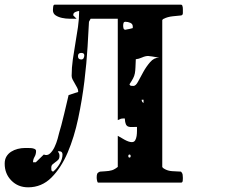

<svg xmlns="http://www.w3.org/2000/svg" viewBox="-20 -773 1040 820"><path d="M673 -60Q673 -59 675.5 -56.5Q678 -54 680 -53Q696 -43 715.5 -42Q735 -41 753 -40Q759 -34 760 -27.5Q761 -21 761 -13Q761 -11 760.5 -2Q760 7 753 7H400Q397 7 396 3.5Q395 0 394 -4Q393 -8 393 -12Q393 -16 393 -17Q393 -25 395 -30.5Q397 -36 407 -40Q420 -41 429 -41.5Q438 -42 445 -43Q452 -44 458.5 -46Q465 -48 473 -53L483 -60V-193Q494 -186 512.5 -176Q531 -166 543 -166Q553 -166 557.5 -174Q562 -182 563.5 -192.5Q565 -203 565 -214Q565 -225 565 -231Q553 -231 543.5 -230.5Q534 -230 527.5 -232.5Q521 -235 517.5 -242.5Q514 -250 513 -267H507Q500 -267 495.5 -265.5Q491 -264 483 -260V-693H367L360 -680Q358 -641 354 -573Q350 -505 340.5 -426.5Q331 -348 314 -267.5Q297 -187 269 -121.5Q241 -56 199.5 -14.5Q158 27 100 27Q57 27 28.5 -2Q0 -31 0 -74Q0 -92 7.5 -104.5Q15 -117 27.5 -125Q40 -133 55.5 -137Q71 -141 87 -141Q90 -141 97.5 -141Q105 -141 113 -140.5Q121 -140 127.5 -137Q134 -134 134 -128Q134 -114 127.5 -103Q121 -92 121 -80H133L167 -113Q182 -107 193.5 -117.5Q205 -128 213 -145Q221 -162 226 -180Q231 -198 233 -207Q236 -216 242 -238.5Q248 -261 254 -286.5Q260 -312 265.5 -335Q271 -358 273 -367L313 -380Q314 -380 314 -383Q314 -390 309.5 -398.5Q305 -407 300 -415.5Q295 -424 290.5 -432.5Q286 -441 286 -449Q286 -484 291 -519Q296 -554 302 -588.5Q308 -623 313 -657.5Q318 -692 318 -726Q312 -726 302.5 -722Q293 -718 293 -710V-707L307 -693H303Q294 -693 277.5 -693Q261 -693 245 -696.5Q229 -700 217.5 -707.5Q206 -715 206 -730Q206 -733 207 -743Q208 -753 213 -753H753Q757 -753 758.5 -749.5Q760 -746 760.5 -742Q761 -738 761 -734Q761 -730 761 -730Q761 -727 761 -717.5Q761 -708 753 -707Q741 -706 718 -703.5Q695 -701 680 -693Q678 -693 675 -690Q674 -688 673 -687ZM547 -660Q547 -671 536.5 -675.5Q526 -680 516 -680Q509 -680 507.5 -674.5Q506 -669 506 -663Q506 -658 507.5 -652Q509 -646 516 -646Q519 -646 520 -647Q523 -647 533.5 -649.5Q544 -652 547 -653ZM340 -537Q340 -547 327 -547Q313 -547 313 -533Q313 -519 327 -519Q334 -519 337 -524.5Q340 -530 340 -537ZM660 -527Q658 -527 652.5 -528Q647 -529 640.5 -530Q634 -531 628.5 -532Q623 -533 620 -533L613 -534Q601 -534 586.5 -527.5Q572 -521 560 -520Q559 -499 558.5 -485Q558 -471 556 -460Q554 -449 548.5 -438.5Q543 -428 533 -413Q535 -407 540.5 -406.5Q546 -406 550 -406Q560 -406 570 -425Q580 -444 592.5 -466.5Q605 -489 621.5 -508Q638 -527 660 -527ZM593 -347H585Q585 -338 593 -333ZM227 -127Q231 -121 232.5 -117Q234 -113 234 -107Q234 -96 228.5 -90.5Q223 -85 216.5 -80.5Q210 -76 204.5 -71Q199 -66 199 -57Q199 -52 199.5 -47Q200 -42 207 -40Q222 -52 234.5 -73Q247 -94 247 -113Q247 -127 233 -127ZM533 -100Q538 -100 538 -106.5Q538 -113 533 -113Q528 -113 528 -106.5Q528 -100 533 -100Z"/></svg>

Font: Genkaimincho
Style: Regular
Weight: 800
Designer: Dr. Ken Lunde (project architect, glyph set definition & overall production); Masataka HATTORI \u670D \u90E8 \u6B63 \u8C
Foundry: Adobe Systems Incorporated
Version: Version 1.00